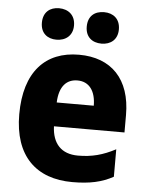

<svg xmlns="http://www.w3.org/2000/svg" viewBox="-54 -802 661 857"><g transform="rotate(5 276.5 -374.0)"><path d="M105 -687C105 -640 136 -617 176 -617C217 -617 249 -641 249 -687C249 -734 217 -758 176 -758C136 -758 105 -735 105 -687ZM306 -687C306 -641 336 -617 378 -617C419 -617 450 -641 450 -687C450 -734 419 -758 378 -758C336 -758 306 -735 306 -687ZM283 -559C133 -559 40 -462 40 -271C40 -84 140 10 302 10C380 10 434 -2 485 -30V-153C428 -123 379 -110 317 -110C242 -110 202 -154 199 -231H515V-309C515 -470 428 -559 283 -559ZM286 -444C340 -444 368 -402 368 -338H202C205 -413 239 -444 286 -444Z"/></g></svg>

Font: Noto Sans Sinhala UI SemiCondensed ExtraBold
Style: Regular
Weight: 800
Width: 4
Designer: Jelle Bosma - Monotype Design Team
Foundry: Monotype Imaging Inc.
Version: Version 2.006